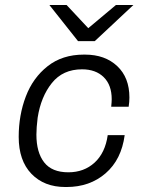

<svg xmlns="http://www.w3.org/2000/svg" viewBox="-20 -740 586 770"><path d="M499 -349Q499 -332 496 -312H426Q428 -332 428 -342Q428 -399 396 -430.5Q364 -462 309 -462Q232 -462 188 -407Q144 -352 131 -268Q126 -228 126 -200Q126 -129 157 -89Q188 -49 254 -49Q317 -49 359.5 -88Q402 -127 412 -198H480Q467 -100 403.5 -45Q340 10 247 10H242Q157 10 106 -43Q55 -96 55 -191Q55 -278 83.5 -353Q112 -428 171 -474.5Q230 -521 316 -521H321Q401 -521 450 -475Q499 -429 499 -349ZM334 -627 445 -720H515L360 -575H293L178 -720H247Z"/></svg>

Font: Chivo Light Italic
Style: Regular
Weight: 300
Italic angle: -8.05°
Designer: Hector Gatti
Foundry: Omnibus-Type
Version: Version 1.007